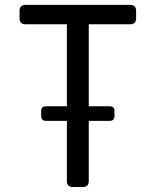

<svg xmlns="http://www.w3.org/2000/svg" viewBox="-20 -752 626 772"><path d="M273.4 0Q249 0 249 -23.9V-266.1H165Q145.5 -266.1 145.5 -285.6V-305.2Q145.5 -324.7 165 -324.7H249V-654.3H83Q58.6 -654.3 58.6 -678.2V-708.5Q58.6 -732.4 83 -732.4H502.9Q527.3 -732.4 527.3 -708.5V-678.2Q527.3 -654.3 502.9 -654.3H336.9V-324.7H420.9Q440.4 -324.7 440.4 -305.2V-285.6Q440.4 -266.1 420.9 -266.1H336.9V-23.9Q336.9 0 312.5 0Z"/></svg>

Font: Simply Mono
Style: Book
Weight: 400
Designer: Wojciech Kalinowski "wmk69" (wmk69@o2.pl)
Foundry: Wojciech Kalinowski "wmk69" (wmk69@o2.pl)
Version: Version 1.0.0